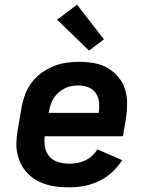

<svg xmlns="http://www.w3.org/2000/svg" viewBox="-20 -792 640 820"><path d="M276 8Q251 8 226.5 5.5Q202 3 178.5 -4Q155 -11 134.5 -23Q114 -35 98 -51.5Q82 -68 71 -89Q60 -110 54.5 -134Q49 -158 50 -183Q51 -208 55 -233L72 -333Q77 -361 87 -388Q97 -415 114.5 -438.5Q132 -462 156.5 -480Q181 -498 208 -509Q235 -520 263 -524Q291 -528 318 -528Q350 -528 381.5 -522.5Q413 -517 439 -502Q465 -487 484.5 -464Q504 -441 513.5 -412Q523 -383 523 -351Q523 -319 518 -287L505 -210H171Q168 -186 172.5 -162.5Q177 -139 192 -122.5Q207 -106 229.5 -99.5Q252 -93 276 -93Q293 -93 310 -96Q327 -99 343 -106.5Q359 -114 372.5 -126Q386 -138 396 -154L502 -108Q484 -80 458.5 -56.5Q433 -33 402.5 -18.5Q372 -4 340 2Q308 8 276 8ZM402 -310Q405 -332 403 -354Q401 -376 389.5 -393.5Q378 -411 358 -419Q338 -427 316 -427Q301 -427 286 -424.5Q271 -422 257 -415Q243 -408 231 -397.5Q219 -387 210 -373.5Q201 -360 196.5 -345.5Q192 -331 189 -317L188 -310ZM360 -576 224 -708 309 -772 424 -624Z"/></svg>

Font: Zed Sans Extended
Style: Bold Italic
Weight: 700
Width: 7
Italic angle: -9°
Designer: Belleve Invis
Foundry: Belleve Invis
Version: Version 1.0.0; ttfautohint (v1.8.4)